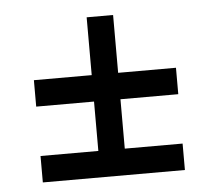

<svg xmlns="http://www.w3.org/2000/svg" viewBox="-40 -479 579 521"><g transform="rotate(-5 250.0 -218.0)"><path d="M56.5 -72H214V-206.5H56.5V-278.5H214V-436H286V-278.5H443.5V-206.5H286V-72H443.5V0H56.5Z"/></g></svg>

Font: Newsreader 16pt ExtraBold
Style: Regular
Weight: 800
Designer: Hugues Gentile
Foundry: Production Type
Version: Version 1.003; ttfautohint (v1.8.3)